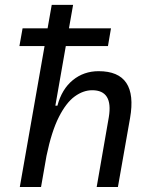

<svg xmlns="http://www.w3.org/2000/svg" viewBox="-20 -752 626 772"><path d="M368.7 0 417.5 -280.8Q435.5 -389.2 350.6 -389.2Q314.9 -389.2 280.5 -364.3Q246.1 -339.4 216.8 -281.7Q187.5 -224.1 167 -125.5L145 0H59.6L159.2 -566.9H58.1L70.8 -638.2H171.4L188 -732.4H273.9L257.3 -638.2H426.3L414.1 -566.9H244.6L202.6 -327.1H210.9Q228.5 -393.6 272.7 -429.7Q316.9 -465.8 376.5 -465.8Q536.1 -465.8 502.9 -276.9L454.1 0Z"/></svg>

Font: Cascadia Code NF SemiLight
Style: Italic
Weight: 350
Italic angle: -10°
Monospace: yes
Designer: Aaron Bell
Foundry: Saja Typeworks
Version: Version 2404.023; ttfautohint (v1.8.4)